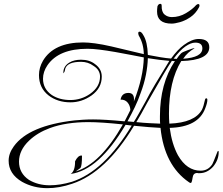

<svg xmlns="http://www.w3.org/2000/svg" viewBox="-20 -893 1159 1000"><path d="M227 87Q154 87 95 54Q25 13 25 -56Q25 -94 52 -131Q130 -239 369 -266Q390 -268 414 -269.5Q438 -271 465 -271Q495 -271 536 -268.5Q577 -266 629 -261Q637 -276 644.5 -291Q652 -306 659 -320Q658 -343 644.5 -359Q631 -375 608 -374Q614 -409 649 -409Q683 -409 677 -364Q727 -492 729 -594Q704 -599 667 -606Q630 -613 581 -622Q535 -630 498.5 -634.5Q462 -639 436 -639Q286 -639 227 -553Q204 -519 204 -483Q204 -430 250 -398Q290 -372 347 -372Q374 -372 400 -380Q426 -388 449 -404Q501 -441 501 -494Q501 -529 467 -550Q439 -571 402 -571Q332 -571 320 -536L317 -522Q315 -517 311 -511Q310 -512 310 -515Q310 -548 341 -567Q354 -575 369.5 -578.5Q385 -582 402 -582Q446 -582 475 -559Q510 -534 510 -494Q510 -434 457 -396Q406 -360 347 -360Q280 -360 233 -396Q183 -435 183 -502Q183 -541 204 -577Q261 -672 413 -672Q439 -672 476 -667Q513 -662 561 -651L729 -611Q728 -666 703 -707Q700 -715 700 -720Q700 -728 707 -728Q717 -728 727 -709Q748 -675 750 -607Q785 -600 815.5 -595Q846 -590 871 -588Q905 -635 938 -659Q980 -690 1015 -690Q1070 -690 1070 -647Q1070 -579 924 -575Q860 -471 860 -301Q860 -288 860.5 -275Q861 -262 862 -249Q995 -254 1032 -322Q1036 -330 1040 -343Q1044 -356 1048 -375Q1050 -381 1054 -381Q1060 -381 1060 -373Q1060 -357 1049 -329Q1013 -231 864 -227Q875 -143 907 -84Q953 -4 1025 -4Q1064 -4 1086 -38Q1088 -40 1113 -104Q1115 -107 1117 -107Q1119 -107 1119 -101Q1119 -60 1090 -25Q1059 9 1019 9H1013Q1010 8 1007 8Q986 8 983 33Q979 60 974 60Q969 60 964 56Q836 -32 816 -227Q789 -228 754.5 -231Q720 -234 678 -238Q531 6 356 64Q289 87 227 87ZM900 -586Q912 -604 923 -615Q927 -619 935 -622.5Q943 -626 956 -631Q970 -636 978.5 -639Q987 -642 992 -642Q993 -642 993 -641Q993 -641 992.5 -641Q992 -641 991 -640Q975 -631 960.5 -618Q946 -605 934 -587Q1034 -594 1034 -641Q1034 -671 997 -671Q974 -671 945.5 -651Q917 -631 884 -587Q888 -587 892 -587Q896 -587 900 -586ZM677 -258Q687 -273 702 -300Q717 -327 739 -366Q757 -402 788 -454Q819 -506 862 -576Q837 -578 809.5 -581.5Q782 -585 750 -590Q749 -550 740 -503.5Q731 -457 712 -407Q700 -372 682.5 -335.5Q665 -299 644 -261ZM814 -249Q813 -258 813 -268Q813 -278 813 -288Q813 -458 891 -575Q887 -575 883 -575Q879 -575 875 -576Q860 -554 828.5 -500.5Q797 -447 748 -360Q730 -326 715.5 -300.5Q701 -275 690 -257Q728 -253 759 -251.5Q790 -250 814 -249ZM239 72Q293 72 354 54Q522 0 666 -239L634 -243Q495 -7 348 13Q371 -2 371 -51V-53Q386 -83 404 -83Q407 -83 407 -81Q407 -29 399 -18L374 0Q503 -39 620 -245Q506 -257 441 -257Q324 -257 240 -226Q175 -202 132 -161Q79 -111 79 -51Q79 9 131 44Q178 72 239 72ZM874 -770Q798 -770 798 -833Q798 -839 798.5 -846Q799 -853 800 -860Q805 -873 815 -873Q822 -873 822 -864Q821 -831 837 -817.5Q853 -804 875 -804Q914 -804 948.5 -824.5Q983 -845 1002 -867Q1009 -872 1012 -872Q1019 -872 1019 -864Q1019 -859 1016 -854Q999 -822 971.5 -803.5Q944 -785 917 -777.5Q890 -770 874 -770Z"/></svg>

Font: Lavishly Yours
Style: Regular
Weight: 400
Designer: Robert E. Leuschke
Foundry: Robert E. Leuschke
Version: Version 1.010; ttfautohint (v1.8.3)